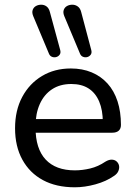

<svg xmlns="http://www.w3.org/2000/svg" viewBox="-20 -787 574 816"><path d="M298 9Q219 9 162.5 -21.5Q106 -52 75 -108.5Q44 -165 44 -242Q44 -318 74.5 -375Q105 -432 158.5 -464Q212 -496 281 -496Q330 -496 369.5 -479.5Q409 -463 437 -432Q465 -401 479.5 -356.5Q494 -312 494 -256Q494 -240 484.5 -231.5Q475 -223 457 -223H115V-281H434L417 -267Q417 -319 401.5 -355.5Q386 -392 356.5 -411Q327 -430 283 -430Q235 -430 201 -407.5Q167 -385 149 -344.5Q131 -304 131 -251V-245Q131 -155 174 -109Q217 -63 298 -63Q330 -63 363.5 -71Q397 -79 428 -100Q443 -109 455.5 -108.5Q468 -108 476 -100.5Q484 -93 486 -82.5Q488 -72 483 -60Q478 -48 464 -39Q431 -16 385.5 -3.5Q340 9 298 9ZM320 -559 253 -719Q247 -734 251 -745Q255 -756 265 -761.5Q275 -767 287.5 -767Q300 -767 310.5 -759.5Q321 -752 325 -736L368 -574Q371 -562 365.5 -554.5Q360 -547 351 -544.5Q342 -542 333 -545.5Q324 -549 320 -559ZM188 -559 121 -719Q115 -734 119 -745Q123 -756 133 -761.5Q143 -767 155.5 -767Q168 -767 178 -759.5Q188 -752 192 -736L236 -574Q239 -562 233.5 -554.5Q228 -547 219 -544.5Q210 -542 201 -545.5Q192 -549 188 -559Z"/></svg>

Font: Nunito Medium
Style: Regular
Weight: 500
Designer: Vernon Adams
Foundry: Vernon Adams
Version: Version 3.601